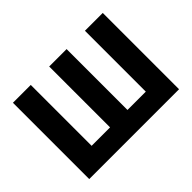

<svg xmlns="http://www.w3.org/2000/svg" viewBox="-138 -1034 1324 1324"><g transform="rotate(-45 524.0 -372.0)"><path d="M85.9 0V-744.1H259.8V-150.4H439.5V-744.1H609.4V-150.4H788.1V-744.1H961.9V0Z"/></g></svg>

Font: Gen Shin Gothic Heavy
Style: Bold
Weight: 900
Designer: [Source Han Sans]
Ryoko NISHIZUKA  (kana & ideographs); Paul D. Hunt (Latin, Greek & Cyrillic); Wenlong ZHANG  (bopomofo
Version: Version 1.002.20150607